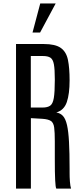

<svg xmlns="http://www.w3.org/2000/svg" viewBox="-20 -1121 490 1141"><path d="M75.2 0V-859.4H240.2Q308.6 -859.4 341.3 -836.2Q374 -813 383.8 -765.1Q393.6 -717.3 393.6 -643.6Q393.6 -562.5 377 -514.2Q360.4 -465.8 314.5 -452.6Q338.9 -448.7 354.2 -431.9Q369.6 -415 378.2 -377.9Q386.7 -340.8 390.1 -277.6Q393.6 -214.4 393.6 -117.2Q393.6 -107.4 393.6 -94.7Q393.6 -82 394 -68.4Q394.5 -54.7 395.5 -41.7Q396.5 -28.8 398.2 -18.1Q399.9 -7.3 402.3 0H314.5Q312 -4.9 310.5 -16.8Q309.1 -28.8 307.9 -49.6Q306.6 -70.3 306.2 -102.1Q305.7 -133.8 305.7 -178.2Q305.7 -222.7 305.7 -281.7Q305.7 -335 302 -363Q298.3 -391.1 282.7 -401.9Q267.1 -412.6 231.4 -415L163.6 -418.9V0ZM163.1 -481.9H232.9Q262.2 -481.9 278.1 -492.9Q293.9 -503.9 299.8 -538.6Q305.7 -573.2 305.7 -644V-650.4Q305.7 -709 300.3 -738.5Q294.9 -768.1 279.8 -778.1Q264.6 -788.1 234.9 -788.1H163.1ZM173.3 -927.7 219.2 -1100.6H311L218.3 -927.7Z"/></svg>

Font: AntonioLight
Style: Regular
Weight: 300
Designer: Vernon Adams
Foundry: Vernon Adams
Version: Version 1.002